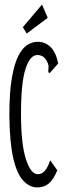

<svg xmlns="http://www.w3.org/2000/svg" viewBox="-20 -811 290 841"><path d="M143 10Q110 10 82 -19.5Q54 -49 38 -118.5Q22 -188 21 -308Q21 -407 32 -470Q43 -533 61 -567.5Q79 -602 101 -615Q123 -628 144 -628Q178 -628 201.5 -605Q225 -582 235 -533L204 -498L197 -490L192 -495Q191 -503 192.5 -513Q194 -523 188 -538Q178 -558 167 -564Q156 -570 143 -570Q112 -570 92 -510Q72 -450 72 -313Q72 -180 93.5 -114Q115 -48 145 -48Q164 -48 177 -63.5Q190 -79 200 -109L231 -65Q215 -26 194.5 -8Q174 10 143 10ZM97 -664 80 -692 164 -791 189 -733Z"/></svg>

Font: Inconsolata UltraCondensed
Style: Regular
Weight: 400
Width: 1
Monospace: yes
Designer: Raph Levien, Cyreal, Brenton Simpson
Foundry: Raph Levien, Cyreal, Google
Version: Version 3.000; ttfautohint (v1.8.2.53-6de2)